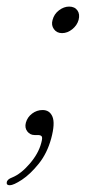

<svg xmlns="http://www.w3.org/2000/svg" viewBox="-44 -400 297 568"><path d="M58.5 -0.5Q45 -0.5 36.8 -11.2Q28.5 -22 32.5 -37Q37 -53.5 51 -64Q65 -74.5 82 -74.5Q103 -74.5 111.2 -54.8Q119.5 -35 107.5 9.5Q95.5 53.5 70.5 84.5Q45.5 115.5 20.8 131.8Q-4 148 -15 148Q-25.5 148 -24 139.5Q-23 130.5 -8 125Q18 114.5 44 84.2Q70 54 78 23Q82.5 7 79.2 3.2Q76 -0.5 68 -0.5ZM139.5 -302Q124 -302 115.5 -313.8Q107 -325.5 111.5 -341Q116 -358.5 130.5 -369.5Q145 -380.5 160.5 -380.5Q177 -380.5 185 -369.2Q193 -358 188.5 -341Q184 -325 169.8 -313.5Q155.5 -302 139.5 -302Z"/></svg>

Font: Fraunces 72pt SuperSoft Thin
Style: Italic
Weight: 100
Italic angle: -16°
Version: Version 1.000;[b76b70a41]